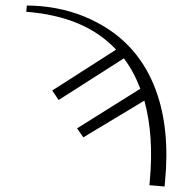

<svg xmlns="http://www.w3.org/2000/svg" viewBox="-57 -750 981 960"><g transform="rotate(5 433.5 -270.0)"><path d="M804.2 126.5V151.9H728V131.3Q729.5 -95.7 666 -267.1L377.9 -57.6L342.8 -99.6L640.6 -324.7Q599.1 -409.7 545.4 -468.8L238.8 -232.9L202.6 -277.3L502.9 -508.8Q334 -661.1 39.1 -658.2V-689.5Q72.3 -692.4 106.9 -692.4Q262.7 -692.4 396 -635.7Q615.2 -543.9 718.8 -323.7Q806.6 -136.7 804.2 126.5Z"/></g></svg>

Font: Accordance
Style: Regular
Weight: 400
Version: Version 1.1 (build May 11, 2018) Miklal Software Solutions, 